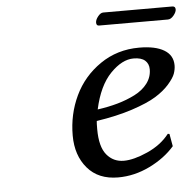

<svg xmlns="http://www.w3.org/2000/svg" viewBox="-46 -620 690 676"><g transform="rotate(-5 299.0 -281.5)"><path d="M567.9 -528.8H324.2Q314.9 -528.8 314.9 -540Q314.9 -549.8 324.2 -561.5Q333.5 -573.2 342.8 -573.2H586.9Q598.1 -573.2 598.1 -562Q598.1 -552.7 588.4 -540.8Q578.6 -528.8 567.9 -528.8ZM287.1 -194.8Q286.1 -188 286.1 -166Q286.1 -103.5 309.6 -75.2Q333 -46.9 370.1 -46.9Q405.3 -46.9 454.3 -68.8Q503.4 -90.8 532.2 -127.9L538.1 -127L545.9 -83Q511.7 -43.5 457.3 -16.8Q402.8 9.8 345.2 9.8Q275.4 9.8 236.8 -35.4Q198.2 -80.6 198.2 -150.9Q198.2 -226.1 229 -291Q259.8 -356 320.1 -397.5Q380.4 -439 458 -439Q515.1 -439 546.1 -420.4Q577.1 -401.9 577.1 -366.2Q577.1 -352.1 571.8 -336.9Q566.4 -321.8 547.6 -300.3Q528.8 -278.8 498.8 -260.3Q468.8 -241.7 413.8 -223.6Q358.9 -205.6 287.1 -194.8ZM488.8 -359.9Q488.8 -379.4 475.6 -391.1Q462.4 -402.8 435.1 -402.8Q394.5 -402.8 353.3 -360.4Q312 -317.9 293.9 -234.9Q332 -240.2 365 -249.5Q397.9 -258.8 426.8 -273.4Q455.6 -288.1 472.2 -310.3Q488.8 -332.5 488.8 -359.9Z"/></g></svg>

Font: Linear Smooth
Style: Italic
Weight: 400
Designer: Philipp H. Poll, Flanker
Foundry: Philipp H. Poll, reworked by Flanker
Version: Version 1.061 | FøM Fix